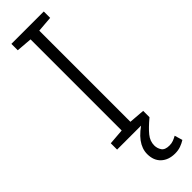

<svg xmlns="http://www.w3.org/2000/svg" viewBox="-310 -708 913 913"><g transform="rotate(-45 146.0 -251.5)"><path d="M37.1 0V-42.5L116.7 -48.8V-661.6L37.1 -668V-710.9H254.9V-668L175.3 -661.6V-48.8L254.9 -42.5V0ZM219.2 208.5Q175.8 208.5 149.4 184.1Q123 159.7 123 116.2Q123 81.1 147 48.3Q170.9 15.6 225.1 -18.1L254.9 0Q215.8 32.7 195.8 57.4Q175.8 82 175.8 110.8Q175.8 130.4 186.5 146.5Q197.3 162.6 227.1 162.6Q241.7 162.6 253.4 158.2Q265.1 153.8 277.3 147L289.1 187Q274.4 196.3 257.3 202.4Q240.2 208.5 219.2 208.5Z"/></g></svg>

Font: Roboto Slab LO Light
Style: Regular
Weight: 300
Designer: Google
Version: Version 2.000